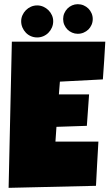

<svg xmlns="http://www.w3.org/2000/svg" viewBox="-20 -905 527 925"><path d="M487.3 -704.1Q484.4 -658.2 481.9 -613.3Q479.5 -568.4 475.6 -522.5L268.6 -511.7L263.7 -450.2H409.2L398.4 -298.8L252 -293.9L247.1 -222.7H454.1Q451.2 -168.9 448 -116Q444.8 -63 442.4 -9.8L21.5 0L37.1 -704.1ZM426.8 -813.5Q426.8 -798.3 421.1 -785.4Q415.5 -772.5 405.8 -762.9Q396 -753.4 382.8 -747.8Q369.6 -742.2 354.5 -742.2Q340.3 -742.2 327.4 -747.8Q314.5 -753.4 304.9 -762.9Q295.4 -772.5 289.8 -785.4Q284.2 -798.3 284.2 -813.5Q284.2 -828.1 289.8 -841.1Q295.4 -854 304.9 -863.8Q314.5 -873.5 327.4 -879.2Q340.3 -884.8 354.5 -884.8Q369.6 -884.8 382.8 -879.2Q396 -873.5 405.8 -863.8Q415.5 -854 421.1 -841.1Q426.8 -828.1 426.8 -813.5ZM236.3 -802.7Q236.3 -786.6 230.2 -772.5Q224.1 -758.3 213.6 -747.6Q203.1 -736.8 189 -730.7Q174.8 -724.6 159.2 -724.6Q143.1 -724.6 128.9 -730.7Q114.7 -736.8 104.5 -747.6Q94.2 -758.3 88.1 -772.5Q82 -786.6 82 -802.7Q82 -817.9 88.1 -831.5Q94.2 -845.2 104.5 -855.7Q114.7 -866.2 128.9 -872.6Q143.1 -878.9 159.2 -878.9Q174.8 -878.9 189 -872.6Q203.1 -866.2 213.6 -855.7Q224.1 -845.2 230.2 -831.5Q236.3 -817.9 236.3 -802.7Z"/></svg>

Font: Luckiest Guy
Style: Regular
Weight: 400
Designer: Astigmatic (AOETI)
Foundry: Astigmatic (AOETI)
Version: Version 1.000